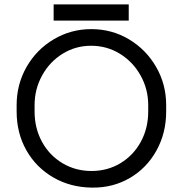

<svg xmlns="http://www.w3.org/2000/svg" viewBox="-20 -835 835 877"><path d="M56 -326V-355Q56 -450 101.5 -529.5Q147 -609 225.5 -655.5Q304 -702 397 -702Q491 -702 569 -655.5Q647 -609 693 -529.5Q739 -450 739 -355V-326Q739 -227 694.5 -147Q650 -67 573 -22Q496 23 401 22Q302 21 223.5 -24.5Q145 -70 100.5 -148.5Q56 -227 56 -326ZM657 -326V-355Q657 -428 622 -490.5Q587 -553 527.5 -589.5Q468 -626 396 -626Q325 -626 266 -589.5Q207 -553 172.5 -490.5Q138 -428 138 -355V-326Q138 -249 172 -187Q206 -125 265.5 -89.5Q325 -54 398 -54Q471 -54 530 -89.5Q589 -125 623 -187Q657 -249 657 -326ZM225 -815H568V-741H225Z"/></svg>

Font: Bellota
Style: Bold
Weight: 700
Designer: Kemie Guaida
Foundry: Kemie Guaida
Version: Version 4.001